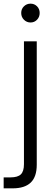

<svg xmlns="http://www.w3.org/2000/svg" viewBox="-47 -772 301 1050"><path d="M69 -701Q69 -723 84 -737.5Q99 -752 120 -752Q141 -752 155.5 -737.5Q170 -723 170 -701Q170 -679 155.5 -664Q141 -649 120 -649Q99 -649 84 -664Q69 -679 69 -701ZM154 129Q154 195 121 226.5Q88 258 22 258H-27V198H11Q50 198 67 181.5Q84 165 84 126V-546H154Z"/></svg>

Font: Poppins-tnum Light
Style: Regular
Weight: 300
Designer: Ninad Kale (Devanagari), Jonny Pinhorn (Latin)
Foundry: Indian Type Foundry
Version: Version 4.004